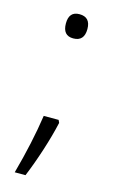

<svg xmlns="http://www.w3.org/2000/svg" viewBox="-107 -586 458 759"><g transform="rotate(15 122.0 -206.0)"><path d="M78 -492Q78 -541 121 -541Q166 -541 166 -492Q166 -442 121 -442Q78 -442 78 -492ZM154 -105Q142 -51 121.5 12.5Q101 76 79 129H35Q53 64 66.5 1.5Q80 -61 88 -116H149Z"/></g></svg>

Font: Noto Sans Lao UI Light
Style: Regular
Weight: 300
Designer: Monotype Design Team
Foundry: Monotype Imaging Inc.
Version: Version 2.000; ttfautohint (v1.8.4.7-5d5b)